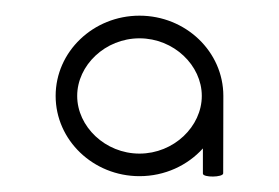

<svg xmlns="http://www.w3.org/2000/svg" viewBox="-20 -720 356 245"><path d="M264.8 -498.8 265 -597.6C265 -654.1 217 -700 158 -700C99 -700 51 -654.1 51 -597.6C51 -541.1 99 -495.2 158 -495.2C190.3 -495.2 219.3 -508.9 238.9 -530.6C238.9 -519.9 238.9 -509.2 238.9 -498.5C238.9 -493.2 264.8 -493.6 264.8 -498.8ZM78.5 -597.6C78.5 -636.6 114.2 -671.1 158 -671.1C201.8 -671.1 237.5 -636.6 237.5 -597.6C237.5 -558.6 201.8 -524 158 -524C114.2 -524 78.5 -558.6 78.5 -597.6Z"/></svg>

Font: Hi.
Style: Regular
Weight: 400
Designer: Mew Too, Robert Jablonski
Foundry: Cannot Into Space Fonts
Version: Version 1.996